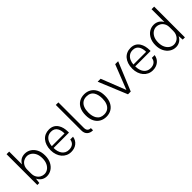

<svg xmlns="http://www.w3.org/2000/svg" viewBox="236 -1835 3000 3000"><g transform="rotate(-45 1736.0 -334.5)"><path d="M309.5 11Q262.5 11 223.2 -12.8Q184 -36.5 160 -84.5L149 0H105V-680H163V-397Q211 -485.5 312.5 -485.5Q368.5 -485.5 415.2 -455.8Q462 -426 490 -370.8Q518 -315.5 518 -239Q518 -160.5 488.8 -104.5Q459.5 -48.5 412 -18.8Q364.5 11 309.5 11ZM306 -40.5Q346 -40.5 380.5 -63.8Q415 -87 436.2 -131.5Q457.5 -176 457.5 -239Q457.5 -302 436 -345.8Q414.5 -389.5 379.8 -412.2Q345 -435 305 -435Q270.5 -435 237.8 -417.8Q205 -400.5 184 -365.2Q163 -330 163 -276V-198.5Q163 -146 184.2 -111Q205.5 -76 238.2 -58.2Q271 -40.5 306 -40.5Z M845.5 11Q800 11 761 -7.5Q722 -26 694.2 -58.8Q666.5 -91.5 650.8 -137Q635 -182.5 635 -235.5Q635 -294 650.8 -340.5Q666.5 -387 694 -419.2Q721.5 -451.5 760.2 -468.5Q799 -485.5 845.5 -485.5Q944 -485.5 994 -407Q1033.5 -343.5 1033.5 -247.5L1033 -229H693.5Q693.5 -188.5 703.2 -153.5Q713 -118.5 731.8 -92.8Q750.5 -67 779 -52.2Q807.5 -37.5 845.5 -37.5Q899 -37.5 931.8 -63.2Q964.5 -89 971 -139H1033Q1022 -68.5 970.5 -28.5Q921 11 845.5 11ZM975 -269Q975 -338.5 949 -383Q917 -438 846 -438Q796 -438 763.2 -413.5Q730.5 -389 713.5 -350.5Q696.5 -312 694 -269Z M1325 11H1320.5Q1264.5 11 1229 -21.8Q1193.5 -54.5 1193.5 -117V-680H1250V-118Q1250 -37 1325 -37Z M1624 11Q1562.5 11 1513.5 -17Q1464.5 -45 1436.2 -100.2Q1408 -155.5 1408 -237.5Q1408 -318 1435.5 -373.2Q1463 -428.5 1511.8 -457Q1560.5 -485.5 1624 -485.5Q1684.5 -485.5 1733.2 -458.2Q1782 -431 1810.8 -376Q1839.5 -321 1839.5 -237.5Q1839.5 -158 1812 -102.5Q1784.5 -47 1736 -18Q1687.5 11 1624 11ZM1623 -39.5Q1675 -39.5 1710 -64Q1745 -88.5 1762.5 -133Q1780 -177.5 1780 -237.5Q1780 -320 1748.5 -372.5Q1710.5 -436 1625 -436Q1572.5 -436 1537.8 -411Q1503 -386 1485.8 -341.5Q1468.5 -297 1468.5 -237.5Q1468.5 -153.5 1501.5 -101Q1540.5 -39.5 1623 -39.5Z M2169.5 0H2108.5L1912.5 -474.5H1978L2139 -65.5L2300 -474.5H2365.5Z M2649 11Q2603.5 11 2564.5 -7.5Q2525.5 -26 2497.8 -58.8Q2470 -91.5 2454.2 -137Q2438.5 -182.5 2438.5 -235.5Q2438.5 -294 2454.2 -340.5Q2470 -387 2497.5 -419.2Q2525 -451.5 2563.8 -468.5Q2602.5 -485.5 2649 -485.5Q2747.5 -485.5 2797.5 -407Q2837 -343.5 2837 -247.5L2836.5 -229H2497Q2497 -188.5 2506.8 -153.5Q2516.5 -118.5 2535.2 -92.8Q2554 -67 2582.5 -52.2Q2611 -37.5 2649 -37.5Q2702.5 -37.5 2735.2 -63.2Q2768 -89 2774.5 -139H2836.5Q2825.5 -68.5 2774 -28.5Q2724.5 11 2649 11ZM2778.5 -269Q2778.5 -338.5 2752.5 -383Q2720.5 -438 2649.5 -438Q2599.5 -438 2566.8 -413.5Q2534 -389 2517 -350.5Q2500 -312 2497.5 -269Z M3162.5 11Q3105.5 11 3058 -19.8Q3010.5 -50.5 2982 -106.5Q2953.5 -162.5 2953.5 -239Q2953.5 -315.5 2981.8 -370.8Q3010 -426 3056.8 -455.8Q3103.5 -485.5 3159 -485.5Q3207 -485.5 3246 -463.2Q3285 -441 3309 -396V-680H3366.5V0H3317.5L3311 -83Q3287 -36 3248 -12.5Q3209 11 3162.5 11ZM3167 -40.5Q3205.5 -40.5 3240.8 -62.5Q3276 -84.5 3296.5 -130.5Q3309 -160 3309 -198.5V-276Q3309 -329 3288.2 -364.2Q3267.5 -399.5 3234.8 -417.2Q3202 -435 3166.5 -435Q3128 -435 3093.2 -412.8Q3058.5 -390.5 3036.2 -347Q3014 -303.5 3014 -239Q3014 -175 3035.8 -130.8Q3057.5 -86.5 3092.5 -63.5Q3127.5 -40.5 3167 -40.5Z"/></g></svg>

Font: Betina Sans Light
Style: Regular
Weight: 300
Designer: Jonathan Pinhorn (font) & Cristiano Sobral (main changes)
Version: Version 2.001;October 6, 2020;FontCreator 13.0.0.2681 64-bit